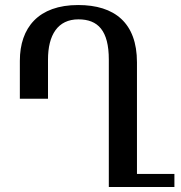

<svg xmlns="http://www.w3.org/2000/svg" viewBox="-20 -744 719 764"><path d="M674 -52H525V-496C525 -653 436 -724 291 -724C133 -724 59 -634 59 -502V-351H171V-507C171 -605 210 -667 292 -667C370 -667 413 -622 413 -507V0H674Z"/></svg>

Font: Noto Serif Armenian Condensed Semi
Style: Regular
Weight: 600
Width: 3
Designer: Monotype Design Team
Foundry: Monotype Imaging Inc.
Version: Version 1.901